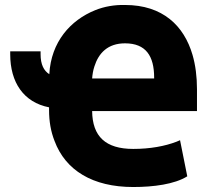

<svg xmlns="http://www.w3.org/2000/svg" viewBox="-20 -740 843 771"><path d="M21 -522C21 -409 75 -329 177 -309V-298C177 -253 184 -212 199 -174C243 -56 352 11 515 11C596 11 681 0 732 -32L703 -177L689 -171C642 -153 583 -142 515 -142C404 -142 351 -192 350 -294H771V-382C771 -432 765 -479 753 -520C719 -636 634 -720 482 -720C440 -721 399 -714 362 -699C263 -659 185 -572 178 -442C156 -456 143 -481 143 -522V-534H21ZM350 -425C351 -440 354 -458 359 -473C376 -527 413 -566 482 -566C566 -566 599 -515 599 -428V-425Z"/></svg>

Font: Asimov Pro
Style: Ult
Weight: 900
Designer: Google
Version: Version 2.000980; 2014